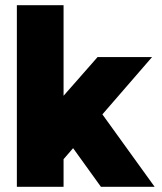

<svg xmlns="http://www.w3.org/2000/svg" viewBox="-20 -720 626 740"><path d="M215 -95 110 -220 356 -500H566ZM45 0V-700H225V0ZM369 0 225 -200 343 -323 576 0Z"/></svg>

Font: Figtree Light Black
Style: Regular
Weight: 900
Version: Version 2.000